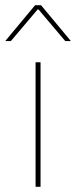

<svg xmlns="http://www.w3.org/2000/svg" viewBox="-33 -714 291 734"><path d="M103 0V-476H122V0ZM101 -694H124L238 -557H216.5L114 -678H111L8.5 -557H-13Z"/></svg>

Font: Anek Latin Expanded Thin
Style: Regular
Weight: 250
Width: 7
Designer: Yesha Goshar
Foundry: Ek Type
Version: Version 1.003